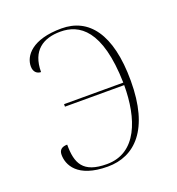

<svg xmlns="http://www.w3.org/2000/svg" viewBox="-106 -629 667 722"><g transform="rotate(-20 228.0 -268.0)"><path d="M205 6C313 6 396 -73 396 -268C396 -457 326 -542 218 -542C100 -542 61 -489 61 -447C61 -423 76 -414 90 -414C90 -500 141 -532 210 -532C285 -532 362 -485 367 -271H130V-261H367C367 -128 325 -4 205 -4C109 -4 89 -49 89 -124C69 -124 56 -116 56 -95C56 -56 82 6 205 6Z"/></g></svg>

Font: Noto Serif Display Thin
Style: Regular
Weight: 100
Designer: Monotype Design Team
Foundry: Monotype Imaging Inc.
Version: Version 2.009